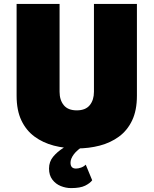

<svg xmlns="http://www.w3.org/2000/svg" viewBox="-20 -720 786 983"><path d="M419 123 452 203Q441 218 416 230.5Q391 243 344 243Q317 243 291 232.5Q265 222 248 199.5Q231 177 231 143Q231 108 252 82.5Q273 57 305.5 36.5Q338 16 373 -2L414 23Q375 47 358 70Q341 93 341 113Q341 143 369 143Q381 143 395 138Q409 133 419 123ZM65 -700H285V-250Q285 -208 306.5 -181.5Q328 -155 373 -155Q418 -155 439.5 -181.5Q461 -208 461 -250V-700H681V-230Q681 -155 656.5 -103.5Q632 -52 589 -20.5Q546 11 490.5 25.5Q435 40 373 40Q311 40 255.5 25.5Q200 11 157 -20.5Q114 -52 89.5 -103.5Q65 -155 65 -230Z"/></svg>

Font: Jost* Black
Style: Regular
Weight: 900
Version: Version 3.7